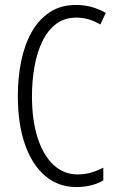

<svg xmlns="http://www.w3.org/2000/svg" viewBox="-20 -811 471 775"><path d="M289 -740Q240 -740 206 -714Q172 -688 150.5 -643Q129 -598 119 -541Q109 -484 109 -423Q109 -327 131.5 -256Q154 -185 195.5 -146Q237 -107 293 -107Q325 -107 351.5 -115.5Q378 -124 397 -134V-83Q376 -70 348 -63Q320 -56 288 -56Q216 -56 163 -100.5Q110 -145 81 -227.5Q52 -310 52 -424Q52 -498 65.5 -564Q79 -630 107.5 -681Q136 -732 180.5 -761.5Q225 -791 287 -791Q351 -791 407 -759L385 -712Q362 -726 337.5 -733Q313 -740 289 -740Z"/></svg>

Font: Noto Sans Malayalam UI ExtraCondensed Light
Style: Regular
Weight: 300
Width: 2
Designer: Jelle Bosma - Monotype Design Team
Foundry: Monotype Imaging Inc.
Version: Version 2.104; ttfautohint (v1.8.4.7-5d5b)